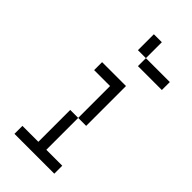

<svg xmlns="http://www.w3.org/2000/svg" viewBox="-239 -801 852 852"><g transform="rotate(45 187.5 -375.0)"><path d="M150 -250V-50H50V0H300V-50H200V-250ZM100 -450H200V-250H250V-500H100ZM175 -650H225V-750H175ZM225 -600H375V-650H225Z"/></g></svg>

Font: LS-VG5000 Light Shifted
Style: Regular
Weight: 400
Designer: Justin Bihan, 2021
Foundry: Justin Bihan, 2021
Version: Version 1.000;Glyphs 3.1.2 (3151)